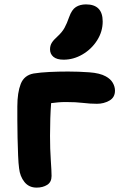

<svg xmlns="http://www.w3.org/2000/svg" viewBox="-20 -845 548 875"><path d="M147 10Q112 10 91.5 -15.5Q71 -41 67 -78Q64 -99 62.5 -137Q61 -175 60 -217.5Q59 -260 59 -298.5Q59 -337 59 -360Q59 -423 74.5 -462.5Q90 -502 133 -510Q164 -515 205.5 -517Q247 -519 290 -519Q338 -519 386.5 -515.5Q435 -512 462 -497Q484 -485 494 -467.5Q504 -450 504 -432Q504 -401 478.5 -386.5Q453 -372 422 -372Q391 -372 358.5 -376Q326 -380 280 -380Q261 -380 244.5 -378.5Q228 -377 213 -375Q208 -309 208 -226Q208 -165 211.5 -115Q215 -65 215 -43Q215 -15 195 -2.5Q175 10 147 10ZM270 -573Q239 -573 223.5 -586Q208 -599 208 -620Q208 -637 216 -650Q224 -663 241 -678Q263 -698 274 -718Q285 -738 295 -767Q307 -801 326 -813Q345 -825 372 -825Q448 -825 448 -747Q448 -701 422.5 -661Q397 -621 356 -597Q315 -573 270 -573Z"/></svg>

Font: Shantell Sans Normal
Style: Bold
Weight: 700
Designer: Stephen Nixon, Anya Danilova, Shantell Martin
Foundry: Arrow Type
Version: Version 1.009;[a7da0bfa3]